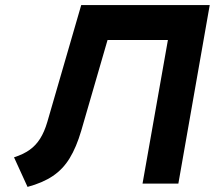

<svg xmlns="http://www.w3.org/2000/svg" viewBox="-20 -720 842 753"><path d="M539 0 638.5 -563H304.5L350 -700H802.5L679.5 0ZM88 13 35 -103Q71 -114.5 95.8 -132Q120.5 -149.5 137.2 -176Q154 -202.5 165.5 -241.5L298.5 -700H441.5L298.5 -207Q279.5 -142.5 253.2 -99.5Q227 -56.5 187.2 -29.8Q147.5 -3 88 13Z"/></svg>

Font: Overpass ExtraBold
Style: Italic
Weight: 800
Italic angle: -10°
Designer: Delve Withrington, Dave Bailey, Thomas Jockin
Foundry: Delve Fonts LLC
Version: Version 4.000